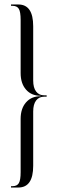

<svg xmlns="http://www.w3.org/2000/svg" viewBox="-20 -785 258 856"><path d="M177 -354Q154 -354 141 -337Q128 -320 128 -288V-46Q128 51 62 51H29V45H36Q56 45 64 31.5Q72 18 72 -17V-255Q72 -301 96 -328.5Q120 -356 161 -356V-358Q120 -358 96 -385.5Q72 -413 72 -459V-696Q72 -732 64 -745.5Q56 -759 36 -759H29V-765H62Q128 -765 128 -668V-426Q128 -394 141 -377Q154 -360 177 -360H188V-354Z"/></svg>

Font: Moniqa Cond Display
Style: Regular
Weight: 400
Width: 3
Designer: Rajesh Rajput
Foundry: Rajesh Rajput
Version: Version 1.000